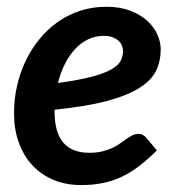

<svg xmlns="http://www.w3.org/2000/svg" viewBox="-20 -540 531 568"><path d="M455.5 -394C455.5 -408.3 452.2 -423 445.5 -438C438.8 -453 428.8 -466.6 415.2 -478.8C401.8 -490.9 384.9 -500.8 364.8 -508.5C344.6 -516.2 321.2 -520 294.5 -520C266.8 -520 240.9 -516 216.8 -508C192.6 -500 170.4 -488.8 150.2 -474.5C130.1 -460.2 112 -443.2 96 -423.5C80 -403.8 66.5 -382.3 55.5 -359C44.5 -335.7 36.1 -311 30.2 -285C24.4 -259 21.5 -232.5 21.5 -205.5C21.5 -173.2 26.2 -143.9 35.8 -117.8C45.2 -91.6 58.7 -69.2 76 -50.8C93.3 -32.2 114.2 -17.9 138.5 -7.8C162.8 2.4 190 7.5 220 7.5C243 7.5 264.3 5.5 284 1.5C303.7 -2.5 322.3 -8.7 340 -17C357.7 -25.3 375 -36 392 -49C409 -62 426.3 -77.3 444 -95L412.5 -133C409.5 -136.3 406.1 -139 402.2 -141C398.4 -143 394.5 -144 390.5 -144C383.8 -144 377.7 -142.6 372 -139.8C366.3 -136.9 360.6 -133.5 354.8 -129.5C348.9 -125.5 342.6 -121 335.8 -116C328.9 -111 321.2 -106.5 312.8 -102.5C304.2 -98.5 294.3 -95.1 283 -92.2C271.7 -89.4 258.7 -88 244 -88C175.7 -88 141.5 -128.3 141.5 -209V-215.5C204.2 -221.8 255.8 -230.4 296.2 -241.2C336.8 -252.1 368.8 -265 392.5 -280C416.2 -295 432.6 -312 441.8 -331C450.9 -350 455.5 -371 455.5 -394ZM287.5 -434C297.5 -434 306.1 -432.6 313.2 -429.8C320.4 -426.9 326.2 -423.4 330.8 -419.2C335.2 -415.1 338.6 -410.3 340.8 -405C342.9 -399.7 344 -394.5 344 -389.5C344 -379.2 341.8 -369.5 337.2 -360.5C332.8 -351.5 323.6 -343 309.8 -335C295.9 -327 276.4 -319.7 251.2 -313C226.1 -306.3 192.8 -300.2 151.5 -294.5C156.5 -314.8 163.3 -333.6 172 -350.8C180.7 -367.9 190.8 -382.7 202.2 -395C213.8 -407.3 226.7 -416.9 241 -423.8C255.3 -430.6 270.8 -434 287.5 -434Z"/></svg>

Font: Lato
Style: Bold Italic
Weight: 700
Italic angle: -7°
Designer: Lukasz Dziedzic
Foundry: tyPoland Lukasz Dziedzic
Version: Version 2.007; 2014-02-27